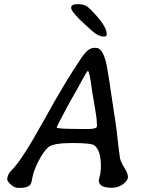

<svg xmlns="http://www.w3.org/2000/svg" viewBox="-20 -932 708 932"><path d="M450.7 -319.8V-326.7L450.2 -330.6Q450.2 -357.4 439.5 -417Q428.7 -476.6 427.7 -485.8Q414.6 -587.4 406.7 -587.4Q401.9 -587.4 376.7 -540Q351.6 -492.7 338.9 -471.7Q326.2 -450.7 290.5 -383.5Q254.9 -316.4 254.9 -314Q254.9 -306.2 349.1 -306.2L381.8 -305.7H406.7Q450.7 -305.7 450.7 -319.8ZM488.3 -754.9H481.4Q458 -754.9 428.2 -780.8Q325.2 -871.1 325.2 -893.6L325.7 -895.5Q325.7 -911.6 354.5 -911.6H366.2Q394 -911.6 416 -889.6Q498 -807.6 498 -768.6V-766.6Q498 -754.9 488.3 -754.9ZM436 -699.7H446.8Q477.1 -699.7 494.6 -629.4Q503.9 -592.3 534.7 -377L539.1 -350.6Q542.5 -327.1 546.4 -296.4L555.7 -214.8Q559.1 -185.5 562.3 -166Q565.4 -146.5 583.3 -118.4Q601.1 -90.3 601.1 -73Q601.1 -55.7 577.4 -38.1Q553.7 -20.5 522.5 -20.5Q459.5 -20.5 459.5 -56.6V-57.1L463.4 -73.7Q469.7 -93.8 469.7 -127.4Q469.7 -201.7 438.5 -226.1Q423.8 -237.8 330.8 -237.8Q237.8 -237.8 214.4 -217.3Q190.9 -196.8 167.2 -150.6Q143.6 -104.5 138.2 -74.2Q132.8 -43.9 128.4 -37.6Q115.7 -20 78.6 -20H67.9Q50.3 -20 32.7 -36.1Q15.1 -52.2 15.1 -61Q15.1 -85.4 39.6 -109.4Q87.4 -156.2 194.1 -349.6Q300.8 -543 378.4 -655.8Q408.7 -699.7 436 -699.7Z"/></svg>

Font: Averia Libre
Style: Italic
Weight: 400
Italic angle: -7.90001°
Version: Version 1.002